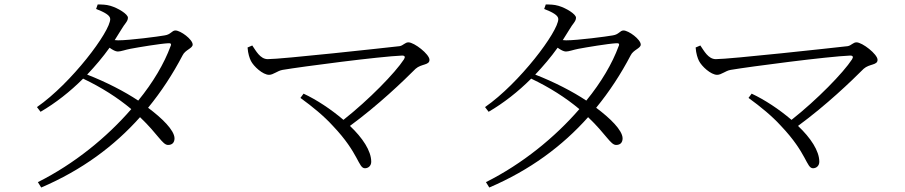

<svg xmlns="http://www.w3.org/2000/svg" viewBox="-20 -794 4040 857"><path d="M149 19 164 43C346 -35 490 -142 605 -271C686 -194 705 -147 730 -147C749 -147 759 -158 759 -177C758 -213 704 -266 641 -313C700 -385 751 -463 795 -547C807 -572 840 -578 840 -595C840 -618 786 -658 763 -658C747 -658 743 -640 715 -636C688 -631 558 -614 507 -614L492 -615L522 -663C536 -688 551 -698 551 -715C551 -731 507 -758 473 -768C453 -774 433 -774 416 -774L409 -754C445 -740 472 -726 472 -709C472 -653 299 -423 145 -316L161 -295C228 -334 293 -385 351 -443C433 -404 505 -358 566 -307C457 -181 311 -62 149 19ZM369 -461C405 -499 439 -539 469 -581C483 -571 496 -564 506 -564C519 -564 540 -572 561 -576C598 -583 694 -599 731 -601C741 -602 747 -599 741 -587C713 -511 664 -427 597 -345C537 -385 454 -428 369 -461Z M1335 -376 1321 -357C1376 -317 1426 -276 1466 -232C1583 -109 1579 -43 1609 -43C1624 -43 1637 -54 1637 -72C1637 -121 1598 -179 1542 -232C1670 -326 1780 -432 1835 -487C1861 -510 1897 -502 1897 -527C1897 -552 1829 -605 1803 -605C1788 -605 1780 -591 1764 -588C1693 -580 1238 -530 1175 -530C1141 -530 1122 -568 1106 -591L1085 -582C1087 -554 1094 -534 1100 -522C1112 -498 1153 -460 1181 -460C1200 -460 1218 -478 1241 -482C1330 -497 1675 -542 1775 -546C1787 -546 1790 -540 1783 -529C1744 -469 1627 -349 1513 -259C1458 -306 1393 -349 1335 -376Z M2149 19 2164 43C2346 -35 2490 -142 2605 -271C2686 -194 2705 -147 2730 -147C2749 -147 2759 -158 2759 -177C2758 -213 2704 -266 2641 -313C2700 -385 2751 -463 2795 -547C2807 -572 2840 -578 2840 -595C2840 -618 2786 -658 2763 -658C2747 -658 2743 -640 2715 -636C2688 -631 2558 -614 2507 -614L2492 -615L2522 -663C2536 -688 2551 -698 2551 -715C2551 -731 2507 -758 2473 -768C2453 -774 2433 -774 2416 -774L2409 -754C2445 -740 2472 -726 2472 -709C2472 -653 2299 -423 2145 -316L2161 -295C2228 -334 2293 -385 2351 -443C2433 -404 2505 -358 2566 -307C2457 -181 2311 -62 2149 19ZM2369 -461C2405 -499 2439 -539 2469 -581C2483 -571 2496 -564 2506 -564C2519 -564 2540 -572 2561 -576C2598 -583 2694 -599 2731 -601C2741 -602 2747 -599 2741 -587C2713 -511 2664 -427 2597 -345C2537 -385 2454 -428 2369 -461Z M3335 -376 3321 -357C3376 -317 3426 -276 3466 -232C3583 -109 3579 -43 3609 -43C3624 -43 3637 -54 3637 -72C3637 -121 3598 -179 3542 -232C3670 -326 3780 -432 3835 -487C3861 -510 3897 -502 3897 -527C3897 -552 3829 -605 3803 -605C3788 -605 3780 -591 3764 -588C3693 -580 3238 -530 3175 -530C3141 -530 3122 -568 3106 -591L3085 -582C3087 -554 3094 -534 3100 -522C3112 -498 3153 -460 3181 -460C3200 -460 3218 -478 3241 -482C3330 -497 3675 -542 3775 -546C3787 -546 3790 -540 3783 -529C3744 -469 3627 -349 3513 -259C3458 -306 3393 -349 3335 -376Z"/></svg>

Font: Kiri Minchoo Light
Style: Regular
Weight: 300
Designer: Ryoko NISHIZUKA 西塚涼子 (kana & ideographs); Frank Grießhammer (Latin, Greek & Cyrillic);
akenotsuki.com/eyeben/fonts/ (U+
Foundry: Adobe
akenotsuki.com/eyeben/fonts/
Version: Version 4.002;hotconv 1.0.119;makeotfexe 2.5.65604